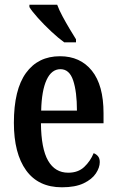

<svg xmlns="http://www.w3.org/2000/svg" viewBox="-20 -786 495 816"><path d="M243 10Q143 10 91 -62Q39 -134 39 -264Q39 -405 90.5 -476Q142 -547 235 -547Q321 -547 370.5 -485.5Q420 -424 420 -305V-262H154Q155 -154 184.5 -103Q214 -52 270 -52Q312 -52 338 -76.5Q364 -101 378 -135Q389 -131 396.5 -122Q404 -113 404 -97Q404 -74 387.5 -49Q371 -24 335.5 -7Q300 10 243 10ZM307 -316Q307 -396 291 -444Q275 -492 237 -492Q199 -492 178 -446.5Q157 -401 155 -316ZM253 -606Q228 -624 197.5 -652.5Q167 -681 141 -710Q115 -739 105 -756V-766H223Q231 -744 245.5 -717Q260 -690 275.5 -664Q291 -638 303 -619V-606Z"/></svg>

Font: Noto Serif Bengali ExtraCondensed SemiBold
Style: Regular
Weight: 600
Width: 2
Designer: Juan Bruce, Universal Thirst, Indian Type Foundry and the Monotype Design Team.
Foundry: Monotype Imaging Inc.
Version: Version 2.003; ttfautohint (v1.8.4.7-5d5b)